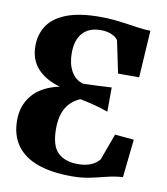

<svg xmlns="http://www.w3.org/2000/svg" viewBox="-85 -823 787 904"><g transform="rotate(10 309.0 -371.0)"><path d="M318.5 11Q221 11 154.5 -13.2Q88 -37.5 54 -85.8Q20 -134 20 -205Q20 -275 61.5 -325.2Q103 -375.5 190.5 -395Q121.5 -414 82.5 -456.5Q43.5 -499 44 -566.5Q44.5 -621.5 73 -663.2Q101.5 -705 162.5 -728.2Q223.5 -751.5 320.5 -751.5Q359 -751.5 391.5 -748.2Q424 -745 452.8 -740.5Q481.5 -736 509 -732.5Q536.5 -729 565 -728L551 -503H450L418 -657Q409.5 -670.5 387.8 -680.5Q366 -690.5 335.5 -690.5Q278.5 -690.5 248.5 -656.8Q218.5 -623 218.5 -560Q218.5 -509.5 238.5 -473.8Q258.5 -438 296 -427.5Q327 -428 361.8 -429.8Q396.5 -431.5 432 -433.5L431.5 -317.5Q396.5 -330 364.8 -338.2Q333 -346.5 296 -353.5Q251.5 -334 229.5 -295.8Q207.5 -257.5 207.5 -196.5Q207.5 -115.5 241.5 -83Q275.5 -50.5 338 -50.5Q372.5 -50.5 398.5 -61Q424.5 -71.5 440 -91.5L486 -217.5L577 -209.5L557.5 -27Q518.5 -24.5 481.2 -15Q444 -5.5 404.5 2.8Q365 11 318.5 11Z"/></g></svg>

Font: Merriweather 48pt Black
Style: Regular
Weight: 900
Version: Version 2.100